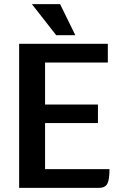

<svg xmlns="http://www.w3.org/2000/svg" viewBox="-20 -913 600 933"><path d="M512 -91Q512 -38 501 -19Q490 0 460 0H73V-700H504V-609H199V-405H456V-315H199V-91ZM135 -893H272L346 -742H253Z"/></svg>

Font: Krub SemiBold
Style: Regular
Weight: 600
Version: Version 1.000; ttfautohint (v1.6)